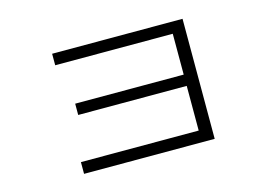

<svg xmlns="http://www.w3.org/2000/svg" viewBox="-76 -689 1153 822"><g transform="rotate(-15 500.0 -278.0)"><path d="M205 -12V-64H727V-262H246V-312H727V-493H206V-544H784V-12Z"/></g></svg>

Font: Murecho Light
Style: Regular
Weight: 300
Designer: Neil Summerour
Foundry: Positype
Version: Version 1.010; ttfautohint (v1.8.3)